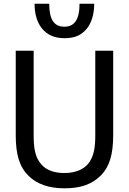

<svg xmlns="http://www.w3.org/2000/svg" viewBox="-20 -1001 696 1036"><path d="M409.2 -981C409.2 -894.5 380.9 -856.9 327.6 -856.9C272.5 -856.9 245.6 -894.5 245.6 -981H166.5C166.5 -925.8 180.2 -879.4 207 -846.7C235.4 -812 275.4 -794.9 327.6 -794.9C384.3 -794.9 418.9 -811 448.7 -846.7C474.1 -877.9 488.3 -924.8 488.3 -981ZM327.6 15.1C415.5 15.1 474.6 -6.3 521.5 -51.8C571.8 -100.6 590.8 -169.4 590.8 -273.4V-727.1H494.1V-271C494.1 -204.1 486.3 -162.6 462.9 -127C437.5 -88.4 388.7 -67.4 327.6 -67.4C264.2 -67.4 219.2 -87.4 192.9 -127C168.9 -162.1 161.6 -203.1 161.6 -273.4V-727.1H64.9V-273.4C64.9 -168 84 -102.1 134.3 -51.8C179.7 -7.3 244.1 15.1 327.6 15.1Z"/></svg>

Font: SG Kara
Style: Regular
Weight: 400
Designer: Damoon Khanjanzadeh
Version: Version 1.000